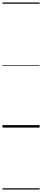

<svg xmlns="http://www.w3.org/2000/svg" viewBox="-20 -1030 340 1550"><path d="M0 490H300V500H0ZM0 -20H300V0H0ZM0 -505H300V-500H0ZM0 -1010H300V-1000H0Z"/></svg>

Font: Playwrite AU TAS Guides
Style: Regular
Weight: 400
Designer: Veronika Burian, José Scaglione
Foundry: TypeTogether
Version: Version 1.003